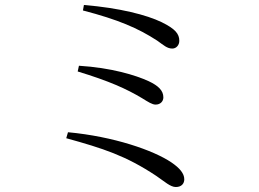

<svg xmlns="http://www.w3.org/2000/svg" viewBox="-20 -739 1040 771"><path d="M700 -575C700 -603 684 -623 629 -650C569 -679 461 -707 317 -719L313 -697C455 -660 534 -626 611 -576C638 -557 651 -544 672 -544C688 -544 700 -558 700 -575ZM297 -475 292 -452C420 -413 488 -382 550 -345C576 -329 591 -319 605 -319C624 -319 636 -332 636 -348C636 -376 615 -395 577 -413C525 -437 427 -467 297 -475ZM253 -208 246 -184C394 -143 485 -114 607 -33C641 -10 664 12 686 12C710 12 720 -3 720 -19C720 -42 702 -64 668 -87C597 -135 437 -191 253 -208Z"/></svg>

Font: Harano Aji Mincho TW
Style: Regular
Weight: 400
Foundry: Masamichi Hosoda
Version: HaranoAjiMinchoTW-Regular version 20230610;ttx 4.39.4